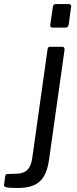

<svg xmlns="http://www.w3.org/2000/svg" viewBox="-123 -762 382 952"><path d="M229 -724C230 -726 230 -728 230 -730C230 -735 227 -742 219 -742H154C145 -742 140 -737 139 -727L127 -644C126 -641 126 -639 126 -637C126 -629 130 -625 138 -625H199C212 -625 215 -629 218 -642ZM197 -515C197 -516 197 -517 197 -518C197 -524 194 -530 186 -530H125C117 -530 116 -528 113 -519L37 21C29 76 7 96 -36 99L-88 101C-93 102 -96 105 -97 111L-103 154C-103 155 -103 156 -103 156C-103 166 -93 170 -36 170C65 170 105 130 120 31Z"/></svg>

Font: Libre Franklin
Style: Italic
Weight: 400
Italic angle: -8°
Designer: Pablo Impallari, Rodrigo Fuenzalida
Foundry: Impallari Type
Version: Version 1.002; ttfautohint (v1.5)